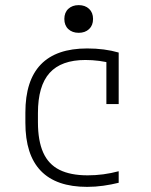

<svg xmlns="http://www.w3.org/2000/svg" viewBox="-20 -719 590 749"><path d="M320 10Q79 10 79 -240V-280Q79 -530 320 -530Q388 -530 443 -514V-313H395V-505L418 -471Q394 -478 367 -481.5Q340 -485 313 -485Q219 -485 173.5 -434.5Q128 -384 128 -278V-242Q128 -170 148.5 -124Q169 -78 212 -56.5Q255 -35 322 -35Q353 -35 383 -39Q413 -43 443 -51V-6Q415 1 383.5 5.5Q352 10 320 10ZM287 -591Q262 -591 246.5 -605.5Q231 -620 231 -645Q231 -670 246.5 -684.5Q262 -699 287 -699Q312 -699 327.5 -684.5Q343 -670 343 -645Q343 -620 327.5 -605.5Q312 -591 287 -591Z"/></svg>

Font: M PLUS Code Latin SemiExpanded Light
Style: Regular
Weight: 300
Width: 6
Designer: Coji Morishita
Foundry: UNDERFOREST DESIGN
Version: Version 1.002; ttfautohint (v1.8.3)